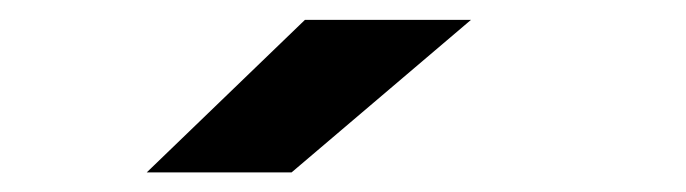

<svg xmlns="http://www.w3.org/2000/svg" viewBox="-20 -732 690 193"><path d="M273.1 -558.7H127.5L286.5 -712H453.4Z"/></svg>

Font: Trispace Thin
Style: Regular
Weight: 100
Designer: Tyler Finck
Foundry: Etcetera Type Company
Version: Version 1.210